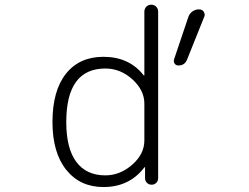

<svg xmlns="http://www.w3.org/2000/svg" viewBox="-20 -793 1040 802"><path d="M256.8 -283.2Q256.8 -172.9 298.8 -116.7Q340.8 -60.5 419.9 -60.5Q481.4 -60.5 532.2 -105Q583 -149.4 583 -206.1V-360.4Q583 -416 533.2 -461.4Q483.4 -506.8 419.9 -506.8Q256.8 -506.8 256.8 -283.2ZM766.6 -721.7Q771.5 -736.3 783.7 -745.1Q795.9 -753.9 811.5 -753.9Q824.2 -753.9 831.1 -744.1Q835 -737.3 835 -731.4Q835 -726.6 833 -722.7L761.7 -544.9Q752 -519.5 725.6 -519.5Q714.8 -519.5 709.5 -527.3Q704.1 -535.2 707 -544.9ZM583 -744.1Q583 -756.8 591.3 -765.1Q599.6 -773.4 611.8 -773.4Q624 -773.4 632.3 -765.1Q640.6 -756.8 640.6 -744.1V-48.8Q640.6 -37.1 632.8 -29.3Q625 -21.5 613.3 -21.5Q601.6 -21.5 593.8 -29.3Q585.9 -37.1 585.9 -48.8V-93.8Q585.9 -94.7 585 -94.7Q584 -94.7 583 -93.8Q520.5 -11.7 412.1 -11.7Q314.5 -11.7 256.8 -83.5Q199.2 -155.3 199.2 -283.2Q199.2 -414.1 255.4 -484.9Q311.5 -555.7 412.1 -555.7Q519.5 -555.7 580.1 -478.5Q581.1 -477.5 582 -477.5Q583 -477.5 583 -478.5Z"/></svg>

Font: Gen Jyuu Gothic L Monospace Light
Style: Regular
Weight: 300
Designer: [Source Han Sans]
Ryoko NISHIZUKA  (kana & ideographs); Paul D. Hunt (Latin, Greek & Cyrillic); Wenlong ZHANG  (bopomofo
Version: Version 1.002.20150607